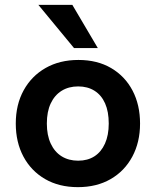

<svg xmlns="http://www.w3.org/2000/svg" viewBox="-20 -763 642 791"><path d="M301 8Q223 8 165.5 -25.5Q108 -59 76.5 -118Q45 -177 45 -254Q45 -332 77.5 -391Q110 -450 168 -483Q226 -516 303 -516Q381 -516 438 -482.5Q495 -449 526 -390Q557 -331 557 -254Q557 -177 525 -117.5Q493 -58 435.5 -25Q378 8 301 8ZM302 -101Q341 -101 369 -119Q397 -137 412.5 -171.5Q428 -206 428 -254Q428 -303 413 -337Q398 -371 369.5 -389Q341 -407 302 -407Q263 -407 234 -389Q205 -371 189 -337Q173 -303 173 -254Q173 -206 189 -171.5Q205 -137 234 -119Q263 -101 302 -101ZM285 -565 138 -743H278L383 -565Z"/></svg>

Font: REM Medium
Style: Regular
Weight: 500
Designer: Octavio Pardo
Foundry: Ashler Design
Version: Version 1.005;gftools[0.9.28]